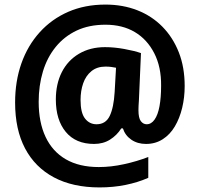

<svg xmlns="http://www.w3.org/2000/svg" viewBox="-20 -737 873 839"><path d="M787 -361Q787 -311 776 -265.5Q765 -220 744 -184.5Q723 -149 691 -128.5Q659 -108 618 -108Q581 -108 554 -126.5Q527 -145 517 -176H510Q491 -146 461 -127Q431 -108 391 -108Q311 -108 267.5 -160.5Q224 -213 224 -302Q224 -370 250 -421.5Q276 -473 325 -502Q374 -531 439 -531Q479 -531 523 -523Q567 -515 596 -505L587 -299Q586 -287 585.5 -275Q585 -263 585 -256Q585 -221 595.5 -207.5Q606 -194 621 -194Q641 -194 655.5 -214.5Q670 -235 677 -273Q684 -311 684 -362Q685 -444 654 -504.5Q623 -565 569 -597Q515 -629 441 -629Q369 -629 315 -603.5Q261 -578 223.5 -532Q186 -486 167.5 -424.5Q149 -363 149 -292Q149 -203 179 -139Q209 -75 267.5 -41Q326 -7 412 -7Q465 -7 522 -19.5Q579 -32 628 -51V40Q583 60 529 71Q475 82 415 82Q298 82 215.5 38Q133 -6 89.5 -88.5Q46 -171 46 -289Q46 -382 73.5 -460Q101 -538 153.5 -596Q206 -654 278.5 -685.5Q351 -717 441 -717Q517 -717 580.5 -692Q644 -667 690 -620Q736 -573 761.5 -508Q787 -443 787 -361ZM332 -300Q332 -244 351.5 -219Q371 -194 402 -194Q442 -194 459.5 -230.5Q477 -267 481 -335L487 -441Q477 -443 466 -444.5Q455 -446 441 -446Q404 -446 379.5 -426Q355 -406 343.5 -373Q332 -340 332 -300Z"/></svg>

Font: Noto Sans SemiCondensed
Style: Regular
Weight: 400
Width: 4
Version: Version 2.013